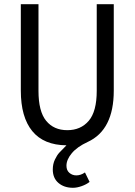

<svg xmlns="http://www.w3.org/2000/svg" viewBox="-20 -680 640 913"><path d="M231 126Q231 100 241 79Q251 58 261.5 46.5Q272 35 296 11Q188 10 133.5 -56.5Q79 -123 79 -249V-660H163V-248Q163 -150 199.5 -105.5Q236 -61 300 -61Q364 -61 402 -105.5Q440 -150 440 -248V-660H521V-249Q521 -62 397 -5Q347 18 321.5 48.5Q296 79 296 108Q296 130 310 142Q324 154 343 154Q364 154 384 140L406 185Q391 197 368.5 205Q346 213 327 213Q285 213 258 190Q231 167 231 126Z"/></svg>

Font: Office Code Pro
Style: Regular
Weight: 400
Designer: Nathan Rutzky & Paul D. Hunt
Foundry: Adobe Systems Incorporated
Version: Version 1.004